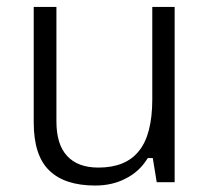

<svg xmlns="http://www.w3.org/2000/svg" viewBox="-20 -541 624 570"><path d="M80.1 -177.7C80.1 -111.8 95.7 -64 126.5 -34.7C157.2 -4.9 202.6 9.8 262.7 9.8C296.4 9.8 326.7 2.9 352.5 -10.7C379.4 -23.9 400.9 -43.5 416.5 -68.4L418.9 -71.8H422.9H427.2H433.6L434.6 -65.4L445.3 0H498.5V-520.5H432.1V-246.6C432.1 -175.8 418.5 -124 391.6 -91.8C365.7 -59.6 325.7 -43.5 272 -43.5C231 -43.5 200.2 -55.2 179.2 -78.1C157.7 -101.1 147.5 -135.7 147.5 -180.7V-520.5H80.1Z"/></svg>

Font: Sahel Light
Style: Regular
Weight: 300
Foundry: Saber Rastikerdar (saber.rastikerdar@gmail.com)
Version: Version 3.4.0